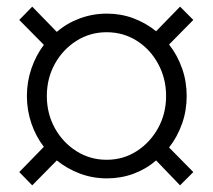

<svg xmlns="http://www.w3.org/2000/svg" viewBox="-20 -534 640 578"><path d="M77 24 38 -16 112 -92Q88 -123 74.5 -162.5Q61 -202 61 -245Q61 -288 74.5 -327.5Q88 -367 112 -399L38 -474L77 -514L151 -438Q181 -464 220 -478.5Q259 -493 302 -493Q344 -493 381.5 -479Q419 -465 450 -440L522 -514L562 -474L489 -400Q514 -368 528 -328.5Q542 -289 542 -245Q542 -201 528 -161.5Q514 -122 489 -90L562 -16L522 24L450 -51Q420 -25 382 -11Q344 3 302 3Q259 3 220.5 -11.5Q182 -26 151 -51ZM301 -53Q351 -53 391.5 -79Q432 -105 456 -148.5Q480 -192 480 -245Q480 -298 456 -342Q432 -386 391.5 -411.5Q351 -437 301 -437Q251 -437 210 -411Q169 -385 145 -341.5Q121 -298 121 -245Q121 -192 145 -148.5Q169 -105 210 -79Q251 -53 301 -53Z"/></svg>

Font: Nunito Sans Light
Style: Italic
Weight: 300
Italic angle: -9°
Designer: Vernon Adams
Foundry: Vernon Adams
Version: Version 3.006; ttfautohint (v1.8.3)